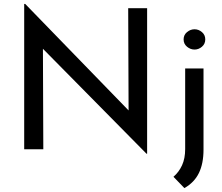

<svg xmlns="http://www.w3.org/2000/svg" viewBox="-20 -765 1137 984"><path d="M731 23 200 -515 202 0H104V-745H109L639 -199L637 -723H734V23ZM925 199 869 141Q897 117 913 82Q929 47 929 -1V-414H1023V2Q1023 73 999.5 121.5Q976 170 925 199ZM921 -563Q921 -586 938.5 -600.5Q956 -615 977 -615Q998 -615 1015 -600.5Q1032 -586 1032 -563Q1032 -540 1015 -525.5Q998 -511 977 -511Q956 -511 938.5 -525.5Q921 -540 921 -563Z"/></svg>

Font: Synthetic
Style: Regular
Weight: 400
Designer: Santiago Orozco
Foundry: Typemade
Version: Version 2.000; ttfautohint (v1.8.4.7-5d5b)